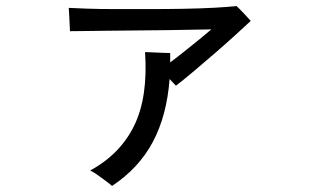

<svg xmlns="http://www.w3.org/2000/svg" viewBox="-20 -547 1040 634"><path d="M350 67Q346 63 332 52.5Q318 42 302.5 31Q287 20 278 16Q377 -38 423 -132Q469 -226 459 -375Q467 -375 484.5 -374Q502 -373 519 -372.5Q536 -372 542 -372V-341Q565 -358 590.5 -378.5Q616 -399 639.5 -418Q663 -437 678 -450Q660 -450 622 -449Q584 -448 535.5 -447.5Q487 -447 435.5 -446.5Q384 -446 337 -445.5Q290 -445 256.5 -444.5Q223 -444 211 -444Q211 -451 210 -466Q209 -481 208.5 -497Q208 -513 207 -521Q226 -520 266.5 -518.5Q307 -517 360.5 -517Q414 -517 472.5 -517Q531 -517 587 -518Q643 -519 688.5 -521.5Q734 -524 761 -527Q769 -520 785 -503Q801 -486 808 -478Q790 -461 757.5 -431.5Q725 -402 687.5 -369.5Q650 -337 616 -308.5Q582 -280 561 -264Q557 -268 551.5 -274Q546 -280 540 -286Q531 -166 485 -79Q439 8 350 67Z"/></svg>

Font: Zen Kaku Gothic Antique Medium
Style: Regular
Weight: 500
Designer: Yoshimichi Ohira
Foundry: Positype
Version: Version 1.002